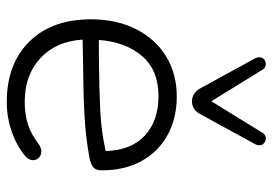

<svg xmlns="http://www.w3.org/2000/svg" viewBox="-139 -658 805 567"><g transform="rotate(90 263.5 -374.5)"><path d="M37 -241Q37 -316 66 -373.5Q95 -431 146.5 -462.5Q198 -494 265 -494Q329 -494 378.5 -467Q428 -440 455.5 -390Q483 -340 483 -273Q483 -255 474 -247.5Q465 -240 445 -236Q385 -225 321 -221.5Q257 -218 153 -217L97 -216Q102 -137 152 -91Q202 -45 280 -45Q318 -45 347.5 -54.5Q377 -64 408 -88Q419 -94 427 -94Q438 -94 445.5 -87Q453 -80 453 -69Q453 -56 439 -45Q408 -20 367 -6Q326 8 281 8Q169 8 103 -58.5Q37 -125 37 -241ZM144 -264Q246 -265 306.5 -268Q367 -271 426 -284Q424 -359 380.5 -399.5Q337 -440 264 -440Q187 -440 145.5 -391.5Q104 -343 98 -264ZM240 -565 152 -726Q149 -732 149 -738Q149 -746 155 -751.5Q161 -757 169 -757Q180 -757 186 -747L279 -596L372 -747Q378 -757 389 -757Q397 -757 403 -751.5Q409 -746 409 -738Q409 -732 406 -726L318 -565Q305 -539 279 -539Q254 -539 240 -565Z"/></g></svg>

Font: SN Pro Light
Style: Regular
Weight: 300
Designer: Tobias Whetton
Foundry: Supernotes
Version: Version 1.002